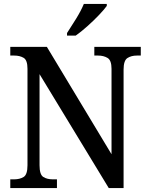

<svg xmlns="http://www.w3.org/2000/svg" viewBox="-20 -951 754 971"><path d="M32 0V-44H51Q80 -44 99.5 -56Q119 -68 119 -115V-603Q119 -647 99.5 -658.5Q80 -670 52 -670H32V-714H217L544 -171V-603Q544 -646 524 -658Q504 -670 476 -670H457V-714H692V-670H672Q644 -670 624.5 -657.5Q605 -645 605 -599V0H530L180 -576V-115Q180 -68 199 -56Q218 -44 247 -44H268V0ZM319 -784Q340 -816 365 -856.5Q390 -897 404 -931H520V-921Q508 -904 481 -875.5Q454 -847 422 -818.5Q390 -790 363 -771H319Z"/></svg>

Font: Noto Serif Bengali SemiCondensed Medium
Style: Regular
Weight: 500
Width: 4
Designer: Juan Bruce, Universal Thirst, Indian Type Foundry and the Monotype Design Team.
Foundry: Monotype Imaging Inc.
Version: Version 2.003; ttfautohint (v1.8.4.7-5d5b)